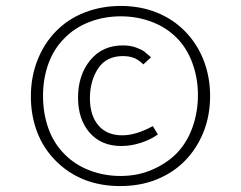

<svg xmlns="http://www.w3.org/2000/svg" viewBox="-20 -577 812 647"><path d="M168 -35Q126 -77 105 -132.5Q84 -188 84 -252Q84 -317 106 -373.5Q128 -430 168 -471Q210 -514 266.5 -535.5Q323 -557 387 -557Q452 -557 507.5 -535Q563 -513 604 -471Q645 -429 666.5 -373Q688 -317 688 -254Q688 -187 665.5 -131.5Q643 -76 604 -36Q564 5 508.5 27.5Q453 50 385 50Q253 50 168 -35ZM575 -60Q610 -96 628.5 -147.5Q647 -199 647 -257Q647 -313 628.5 -364Q610 -415 575 -450Q540 -485 491 -503.5Q442 -522 387 -522Q331 -522 281.5 -503Q232 -484 197 -448Q161 -412 143 -362Q125 -312 125 -254Q125 -195 143 -144.5Q161 -94 197 -58Q232 -22 281.5 -3Q331 16 386 16Q444 16 492.5 -5Q541 -26 575 -60ZM243 -248Q243 -324 284 -374Q325 -424 394 -424Q420 -424 439.5 -416.5Q459 -409 466.5 -403Q474 -397 489 -384L463 -360Q448 -375 432 -381.5Q416 -388 394 -388Q338 -388 310.5 -346Q283 -304 283 -246Q283 -188 311.5 -154.5Q340 -121 392 -121Q438 -121 495 -152L512 -124Q487 -106 454 -95.5Q421 -85 389 -85Q321 -85 282 -130Q243 -175 243 -248Z"/></svg>

Font: Bellota Text Light
Style: Regular
Weight: 300
Designer: Kemie Guaida
Foundry: Kemie Guaida
Version: Version 4.001